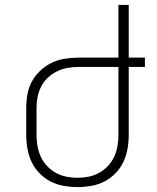

<svg xmlns="http://www.w3.org/2000/svg" viewBox="-20 -755 640 783"><path d="M296 8Q268 8 239.5 3Q211 -2 186 -15Q161 -28 141 -48.5Q121 -69 109 -94.5Q97 -120 92 -148Q87 -176 87 -205V-315Q87 -343 92 -371Q97 -399 110.5 -423.5Q124 -448 145 -467.5Q166 -487 191 -499Q216 -511 244 -515.5Q272 -520 300 -520H463V-735H505V-520H571V-482H505V-205Q505 -176 500 -148Q495 -120 483 -94.5Q471 -69 451 -48.5Q431 -28 406 -15Q381 -2 352.5 3Q324 8 296 8ZM296 -30Q319 -30 341.5 -34.5Q364 -39 384 -50Q404 -61 420 -78Q436 -95 445.5 -115.5Q455 -136 459 -159Q463 -182 463 -205V-482H300Q277 -482 255 -478Q233 -474 212.5 -464Q192 -454 175.5 -438.5Q159 -423 148.5 -403Q138 -383 133.5 -360.5Q129 -338 129 -315V-205Q129 -182 133 -159Q137 -136 146.5 -115.5Q156 -95 172 -78Q188 -61 208 -50Q228 -39 250.5 -34.5Q273 -30 296 -30Z"/></svg>

Font: Iosevka Extralight Extended
Style: Regular
Weight: 200
Width: 7
Monospace: yes
Designer: Belleve Invis
Foundry: Belleve Invis
Version: Version 32.5.0; ttfautohint (v1.8.4)